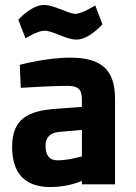

<svg xmlns="http://www.w3.org/2000/svg" viewBox="-20 -745 551 776"><path d="M311 -113C311 -113 256 -97 213 -97C177 -97 164 -121 164 -156C164 -192 185 -209 220 -212L311 -220ZM445 -344C445 -461 393 -512 263 -512C167 -512 60 -483 60 -483L64 -390C64 -390 186 -398 252 -398C292 -398 311 -387 311 -344V-313L204 -305C94 -297 29 -265 29 -152C29 -46 79 11 184 11C259 11 311 -14 311 -14C311 -13 311 0 311 0H445V-344ZM365 -723C365 -723 311 -689 285 -689C257 -689 199 -725 158 -725C106 -725 54 -665 54 -665L83 -590C83 -590 132 -621 160 -621C193 -621 247 -585 289 -585C341 -585 394 -647 394 -647L365 -723Z"/></svg>

Font: RazerF5
Style: Bold
Weight: 700
Foundry: Razer Inc.
Version: Version 2